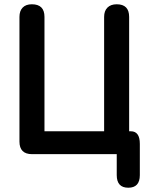

<svg xmlns="http://www.w3.org/2000/svg" viewBox="-20 -721 725 898"><path d="M580 157Q526 157 526 98V0H130Q71 0 71 -59V-642Q71 -670 86 -685.5Q101 -701 129 -701Q188 -701 188 -642V-107H467V-642Q467 -670 482.5 -685.5Q498 -701 526 -701Q584 -701 584 -642V-107H592Q634 -107 634 -48V98Q634 157 580 157Z"/></svg>

Font: Zen Maru Gothic
Style: Bold
Weight: 700
Designer: Yoshimichi Ohira
Foundry: Positype
Version: Version 1.001